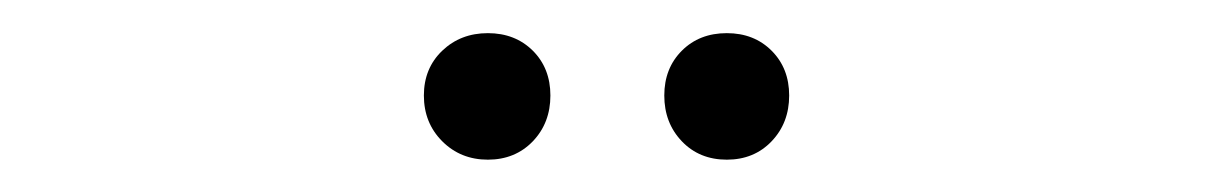

<svg xmlns="http://www.w3.org/2000/svg" viewBox="-20 -652 740 117"><path d="M277.3 -631.8Q293.9 -631.8 304.7 -621.1Q315.4 -610.4 315.4 -593.8Q315.4 -577.1 304.7 -565.9Q293.9 -554.7 277.3 -554.7Q260.7 -554.7 249.5 -565.9Q238.3 -577.1 238.3 -593.8Q238.3 -610.4 249.5 -621.1Q260.7 -631.8 277.3 -631.8ZM422.9 -631.8Q439.5 -631.8 450.2 -621.1Q460.9 -610.4 460.9 -593.8Q460.9 -577.1 450.2 -565.9Q439.5 -554.7 422.9 -554.7Q406.2 -554.7 395.5 -565.9Q384.8 -577.1 384.8 -593.8Q384.8 -610.4 395.5 -621.1Q406.2 -631.8 422.9 -631.8Z"/></svg>

Font: Coming Soon
Style: Regular
Weight: 400
Designer: Dathan Boardman
Foundry: Open Window
Version: Version 1.002